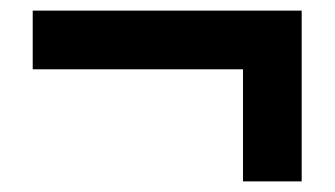

<svg xmlns="http://www.w3.org/2000/svg" viewBox="-20 -407 624 358"><path d="M542.5 -387.2V-68.8H433.1V-277.8H41V-387.2Z"/></svg>

Font: Arimo
Style: Bold
Weight: 700
Designer: Steve Matteson
Foundry: Monotype Imaging Inc.
Version: Version 1.33